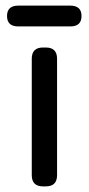

<svg xmlns="http://www.w3.org/2000/svg" viewBox="-20 -654 315 683"><path d="M133 9H143Q183 9 183 -31V-445Q183 -485 143 -485H133Q93 -485 93 -445V-31Q93 9 133 9ZM5 -597Q5 -560 45 -560H230Q270 -560 270 -597Q270 -634 230 -634H45Q5 -634 5 -597Z"/></svg>

Font: WDXL Lubrifont TC
Style: Regular
Weight: 400
Designer: [WDXL Lubrifont] Copyright 2020-2022 (c) NightFurySL2001, Skr-ZERO; [ZCOOL QingKe HuangYou] Copyright 2018-2022 (c) The 
Version: Version 2.001;hotconv 1.1.1;makeotfexe 2.6.0